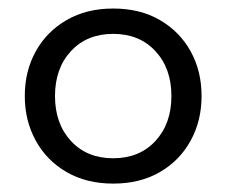

<svg xmlns="http://www.w3.org/2000/svg" viewBox="-20 -427 539 457"><path d="M249.4 10Q186 10 138.6 -17.4Q91.1 -44.8 65.1 -92.3Q39 -139.7 39 -198.4Q39 -257.8 65.1 -304.8Q91.1 -351.8 138.6 -379.3Q186 -406.7 249.4 -406.7Q313.3 -406.7 360.5 -379.3Q407.8 -351.8 433.8 -304.8Q459.8 -257.8 459.8 -198.4Q459.8 -139.7 433.8 -92.3Q407.8 -44.8 360.5 -17.4Q313.3 10 249.4 10ZM249.4 -50.3Q311.8 -50.3 349.9 -91.4Q388 -132.6 388 -198.4Q388 -264.3 349.9 -305.3Q311.8 -346.4 249.4 -346.4Q186.9 -346.4 148.9 -305.3Q110.9 -264.3 110.9 -198.4Q110.9 -132.6 148.9 -91.4Q186.9 -50.3 249.4 -50.3Z"/></svg>

Font: Rokkitt SemiBold
Style: Regular
Weight: 600
Designer: Vernon Adams
Foundry: Vernon Adams
Version: Version 3.103